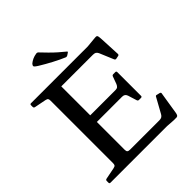

<svg xmlns="http://www.w3.org/2000/svg" viewBox="-255 -1109 1271 1271"><g transform="rotate(-45 380.5 -473.5)"><path d="M451 -808 436 -798Q428 -793 420 -796Q384 -811 338.5 -835Q293 -859 254 -883Q238 -893 231.5 -899Q225 -905 226.5 -910.5Q228 -916 235 -924Q247 -934 263 -941.5Q279 -949 300 -952Q310 -953 316 -946Q337 -924 360 -900.5Q383 -877 407 -856Q431 -835 452 -818Q459 -813 451 -808ZM146 0V-744H263V-87Q263 -73 269 -68Q275 -63 289 -63H563Q577 -63 585.5 -68Q594 -73 600 -84L658 -189Q662 -198 672 -194L693 -189Q703 -186 700 -176L675 -19Q673 -9 669.5 -3Q666 3 657.5 4Q649 5 629 4L573 0ZM563 -254Q554 -254 551 -264L532 -325Q528 -337 520 -342.5Q512 -348 499 -348H263V-410H499Q513 -410 520 -416Q527 -422 532 -434L551 -486Q554 -495 564 -495H583Q592 -495 592 -485V-263Q592 -254 582 -254ZM650 -553Q642 -551 637 -560L595 -660Q589 -672 581 -676.5Q573 -681 559 -681H263V-744H574L646 -751Q658 -752 663 -750.5Q668 -749 670 -740.5Q672 -732 673 -712L680 -568Q680 -558 670 -557ZM42 0Q33 0 33 -10V-25Q33 -35 43 -37L124 -53Q138 -56 142 -61.5Q146 -67 146 -80V-213H263V0ZM33 -734Q33 -744 42 -744H263V-531H146V-664Q146 -677 142 -682.5Q138 -688 124 -691L43 -707Q33 -709 33 -719Z"/></g></svg>

Font: Hahmlet Medium
Style: Regular
Weight: 500
Version: Version 1.002